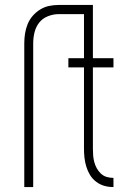

<svg xmlns="http://www.w3.org/2000/svg" viewBox="-20 -755 540 775"><path d="M78 0V-580Q78 -600 81 -619.5Q84 -639 91.5 -657.5Q99 -676 112 -691Q125 -706 142 -716.5Q159 -727 178 -731Q197 -735 217 -735H347V-698H217Q195 -698 173.5 -689.5Q152 -681 138.5 -664Q125 -647 119.5 -625Q114 -603 114 -580V0ZM437 0Q418 0 400.5 -5Q383 -10 368 -21.5Q353 -33 343.5 -48.5Q334 -64 328.5 -82Q323 -100 321 -118Q319 -136 319 -155V-483H256V-520H319V-735H355V-520H438V-483H355V-155Q355 -141 356 -127.5Q357 -114 360.5 -101Q364 -88 370.5 -76Q377 -64 387 -54.5Q397 -45 410 -41Q423 -37 437 -37H438V0Z"/></svg>

Font: Iosevka Curly Extralight
Style: Regular
Weight: 200
Monospace: yes
Designer: Belleve Invis
Foundry: Belleve Invis
Version: Version 22.1.2; ttfautohint (v1.8.4)